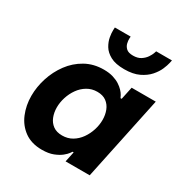

<svg xmlns="http://www.w3.org/2000/svg" viewBox="-179 -906 1001 1051"><g transform="rotate(30 321.0 -380.0)"><path d="M309 -540Q342.8 -540 367.8 -532.3Q392.8 -524.6 410.3 -513.2Q427.8 -501.8 439.4 -489.4Q451 -477 457 -466.1Q463 -455.2 465 -450H472.2L489.2 -530H641.6L530 0H377.6L391.2 -64.8H384.4Q384.4 -64.8 376.4 -53.3Q368.4 -41.8 350.6 -27.4Q332.8 -13 303.8 -1.5Q274.8 10 232.8 10Q166.6 10 122.7 -21.8Q78.8 -53.6 57.3 -105.6Q35.8 -157.6 35.8 -217.4Q35.8 -274 54 -330.9Q72.2 -387.8 107.3 -435.3Q142.4 -482.8 193.4 -511.4Q244.4 -540 309 -540ZM338.6 -417Q303.8 -417 275.6 -400.2Q247.4 -383.4 228.1 -356.1Q208.8 -328.8 198.5 -296.3Q188.2 -263.8 188.2 -231.8Q188.2 -200.2 198.9 -173Q209.6 -145.8 232 -129.4Q254.4 -113 289.6 -113Q325 -113 352.7 -129.5Q380.4 -146 399.7 -173.3Q419 -200.6 429.3 -233.1Q439.6 -265.6 439.6 -297.6Q439.6 -329.6 428.9 -356.8Q418.2 -384 396 -400.5Q373.8 -417 338.6 -417ZM402.6 -597.2Q347.4 -597.2 315 -614.8Q282.6 -632.4 267.4 -657.9Q252.2 -683.4 247.7 -708.9Q243.2 -734.4 244 -752Q244.8 -769.6 244.8 -769.6H344.6Q344.6 -769.6 343.8 -757Q343 -744.4 346.9 -727.7Q350.8 -711 364.3 -698.4Q377.8 -685.8 407.4 -685.8Q436.8 -685.8 456 -698.4Q475.2 -711 486.3 -727.7Q497.4 -744.4 501.6 -757Q505.8 -769.6 505.8 -769.6H605.6Q605.6 -769.6 601.8 -752Q598 -734.4 587.1 -708.9Q576.2 -683.4 553.8 -657.9Q531.4 -632.4 494.6 -614.8Q457.8 -597.2 402.6 -597.2Z"/></g></svg>

Font: Be Vietnam Pro Variable Thin
Style: Italic
Weight: 100
Italic angle: -12°
Designer: Lam Bao, Tony Le, Vietanh Nguyen
Foundry: Yellow Type Foundry
Version: Version 1.002